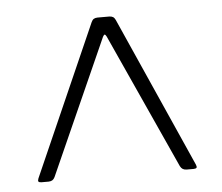

<svg xmlns="http://www.w3.org/2000/svg" viewBox="-39 -787 576 499"><g transform="rotate(-5 249.0 -537.0)"><path d="M49.7 -329.9H68.9C77.1 -330.3 81.3 -333.1 84.9 -340.2L242.2 -692.5C246.1 -699.6 247.9 -699.6 251.8 -692.5L411.9 -340.2C415.8 -333.1 420.1 -330.3 428.3 -329.9H447.1C455.3 -330.3 457 -332.7 453.8 -340.6L279.1 -733.3C275.6 -740.8 271.3 -743.3 263.1 -743.6H232.2C224.1 -743.3 219.8 -740.8 216.3 -733.3L43 -340.6C40.1 -332.7 41.5 -330.3 49.7 -329.9Z"/></g></svg>

Font: Margiela Serif
Style: Regular
Weight: 400
Designer: Andreas Faust, Stefan Endress
Version: Version 1.002;FEAKit 1.0